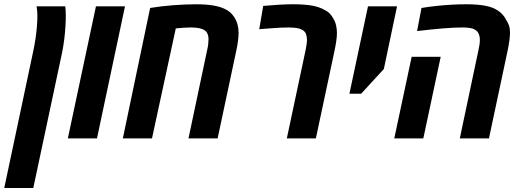

<svg xmlns="http://www.w3.org/2000/svg" viewBox="-75 -661 2478 917"><path d="M-54.7 236.8 82.5 -410.6Q89.8 -444.3 94.5 -475.8Q99.1 -507.3 101.3 -534.4Q103.5 -561.5 103.5 -581.5Q103.5 -587.9 103.3 -595.7Q103 -603.5 102.1 -612.5Q101.1 -621.6 99.6 -630.9H236.8Q237.8 -621.1 238.5 -609.6Q239.3 -598.1 239.3 -585.9Q239.3 -564 237.5 -534.7Q235.8 -505.4 231.7 -471.9Q227.5 -438.5 220.7 -405.8L84 236.8Z M249 0 383.3 -630.9H522L388.2 0Z M511.7 0 642.1 -623Q666.5 -627 694.3 -630.4Q722.2 -633.8 751 -636Q779.8 -638.2 807.9 -639.4Q835.9 -640.6 861.3 -640.6Q910.6 -640.6 946.5 -634.3Q982.4 -627.9 1007.3 -613.8Q1018.6 -607.4 1027.1 -599.4Q1035.6 -591.3 1042 -581.5Q1053.7 -564.9 1059.1 -545.4Q1064.5 -525.9 1064.5 -504.9Q1064.5 -486.3 1061.5 -464.1Q1058.6 -441.9 1053.2 -417.5L964.4 0H825.2L914.6 -422.9Q918 -437.5 919.4 -449.7Q920.9 -461.9 920.9 -473.1Q920.9 -484.9 918 -494.6Q915 -504.4 908.7 -511.2Q901.4 -518.6 889.6 -522.7Q877.9 -526.9 863.5 -528.3Q849.1 -529.8 835 -529.8Q819.3 -529.8 802 -528.6Q784.7 -527.3 764.6 -525.4L650.9 0Z M1294.9 0 1384.8 -422.9Q1387.2 -436 1389.2 -448.5Q1391.1 -460.9 1391.1 -470.7Q1391.1 -483.4 1387.7 -494.9Q1384.3 -506.3 1376.5 -512.7Q1372.6 -516.6 1366.9 -519.3Q1361.3 -522 1354.5 -524.4Q1344.2 -527.3 1330.3 -528.6Q1316.4 -529.8 1305.2 -529.8Q1286.6 -529.8 1263.4 -528.8Q1240.2 -527.8 1214.4 -525.6Q1188.5 -523.4 1163.1 -521.5L1182.1 -632.8Q1224.6 -636.7 1260.3 -638.7Q1295.9 -640.6 1323.7 -640.6Q1380.9 -640.6 1416.5 -634Q1452.1 -627.4 1476.6 -612.8Q1491.7 -605.5 1501.5 -594.5Q1511.2 -583.5 1517.6 -571.3Q1526.9 -555.7 1530.5 -538.1Q1534.2 -520.5 1534.2 -503.9Q1534.2 -486.8 1531 -464.6Q1527.8 -442.4 1522.5 -417.5L1433.6 0Z M1593.8 -213.4 1682.6 -630.9H1821.3L1758.3 -331.5L1649.9 -213.4Z M2121.1 0 2210.4 -422.9Q2213.4 -436 2215.1 -447.5Q2216.8 -459 2216.8 -469.7Q2216.8 -488.3 2210.7 -501Q2204.6 -513.7 2191.9 -520Q2181.6 -525.9 2166 -527.8Q2150.4 -529.8 2132.8 -529.8Q2094.7 -529.8 2041 -525.4Q1987.3 -521 1917 -512.7L1938 -623Q1973.6 -628.9 2011 -632.8Q2048.3 -636.7 2084.2 -638.7Q2120.1 -640.6 2151.4 -640.6Q2206.5 -640.6 2242.9 -633.5Q2279.3 -626.5 2301.8 -611.3Q2316.9 -601.6 2327.1 -589.4Q2337.4 -577.1 2343.8 -563.5Q2351.1 -552.7 2356 -539.1Q2360.8 -525.4 2360.8 -505.9Q2360.8 -488.8 2357.7 -466.3Q2354.5 -443.8 2349.1 -417.5L2260.3 0ZM1808.1 0 1891.1 -389.6H2029.8L1946.8 0Z"/></svg>

Font: Open Sans SemiCondensed
Style: Bold Italic
Weight: 700
Width: 4
Italic angle: -12°
Designer: Monotype Design Team
Foundry: Monotype Imaging Inc.
Version: Version 3.003